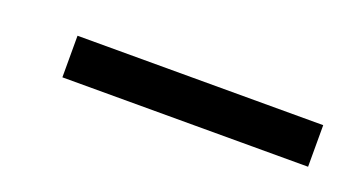

<svg xmlns="http://www.w3.org/2000/svg" viewBox="-23 -346 459 246"><g transform="rotate(20 206.5 -222.5)"><path d="M392.6 -194.3V-251H57.6V-194.3Z"/></g></svg>

Font: My Font
Style: Regular
Weight: 400
Designer: Alfredo Marco Pradil
Version: Version 0.001